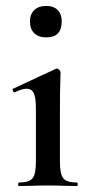

<svg xmlns="http://www.w3.org/2000/svg" viewBox="-20 -627 306 647"><path d="M44 0Q41 0 41 -6Q41 -12 44 -12Q78 -12 89.5 -26Q101 -40 101 -81V-263Q101 -297 94 -312.5Q87 -328 70 -328Q62 -328 52 -325Q42 -322 30 -316Q26 -315 23.5 -321Q21 -327 24 -328L168 -395Q170 -396 171 -396Q175 -396 179.5 -391.5Q184 -387 184 -384Q184 -373 183 -344Q182 -315 182 -264V-81Q182 -40 193.5 -26Q205 -12 239 -12Q242 -12 242 -6Q242 0 239 0Q219 0 194 -1Q169 -2 141 -2Q114 -2 88.5 -1Q63 0 44 0ZM136 -501Q110 -501 95.5 -515Q81 -529 81 -555Q81 -579 95.5 -593Q110 -607 136 -607Q161 -607 174.5 -593Q188 -579 188 -555Q188 -501 136 -501Z"/></svg>

Font: Cormorant Infant Light SemiBold
Style: Regular
Weight: 600
Version: Version 4.001